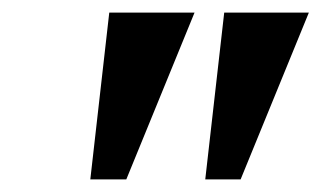

<svg xmlns="http://www.w3.org/2000/svg" viewBox="-20 -734 509 304"><path d="M123 -450 153 -714H288L180 -450ZM305 -450 335 -714H469L361 -450Z"/></svg>

Font: Noto Serif ExtraCondensed
Style: Bold Italic
Weight: 700
Width: 2
Italic angle: -12°
Designer: Monotype Design Team
Foundry: Monotype Imaging Inc.
Version: Version 2.013; ttfautohint (v1.8.4.7-5d5b)